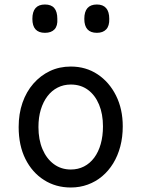

<svg xmlns="http://www.w3.org/2000/svg" viewBox="-20 -815 629 854"><path d="M295 19Q228 19 175.5 -14.5Q123 -48 93 -108Q63 -168 63 -250Q63 -309 80 -358Q97 -407 128.5 -443Q160 -479 202 -499Q244 -519 295 -519Q362 -519 414 -484.5Q466 -450 496 -390Q526 -330 526 -253Q526 -205 515 -163.5Q504 -122 483.5 -88.5Q463 -55 434.5 -31Q406 -7 370.5 6Q335 19 295 19ZM295 -61Q327 -61 353.5 -74.5Q380 -88 399 -113.5Q418 -139 428 -174.5Q438 -210 438 -253Q438 -308 420.5 -350Q403 -392 371 -415.5Q339 -439 295 -439Q263 -439 236.5 -425.5Q210 -412 191 -387Q172 -362 161.5 -327.5Q151 -293 151 -250Q151 -194 169 -151.5Q187 -109 219.5 -85Q252 -61 295 -61ZM180 -669Q152 -669 138 -684.5Q124 -700 124 -731Q124 -763 138 -779Q152 -795 180 -795Q208 -795 221.5 -779Q235 -763 235 -731Q237 -700 222.5 -684.5Q208 -669 180 -669ZM411 -669Q383 -669 369 -684.5Q355 -700 355 -731Q355 -763 369 -779Q383 -795 411 -795Q438 -795 452 -779Q466 -763 466 -731Q467 -700 452.5 -684.5Q438 -669 411 -669Z"/></svg>

Font: Playwrite PE
Style: Regular
Weight: 400
Designer: Veronika Burian, José Scaglione
Foundry: TypeTogether
Version: Version 1.002